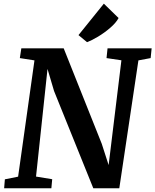

<svg xmlns="http://www.w3.org/2000/svg" viewBox="-20 -1000 826 1020"><path d="M397 -813.5 531.7 -980.5 609.9 -904.3Q603.5 -891.6 591.8 -878.2Q580.1 -864.7 565.4 -852.1Q550.8 -839.4 534.2 -827.4Q517.6 -815.4 501 -805.4Q484.4 -795.4 469.2 -787.8Q454.1 -780.3 442.4 -775.9ZM5.9 -47.4 76.2 -61.5 163.1 -679.2 85.4 -691.4 93.3 -743.2H318.4L520.5 -236.3L557.1 -123L625 -679.7L545.9 -691.4L551.3 -743.2H785.6L780.3 -691.4L715.3 -679.2L613.8 0H475.6L267.1 -516.6L232.4 -633.8L171.4 -62L257.3 -47.9L252.9 0H2Z"/></svg>

Font: Merriweather Bold
Style: Italic
Weight: 700
Italic angle: -7°
Designer: Eben Sorkin ( eben@eyebytes.com )
Foundry: Eben Sorkin ( eben@eyebytes.com )
Version: Version 1.5; ttfautohint (v0.97) -l 13 -r 13 -G 200 -x 24 -f